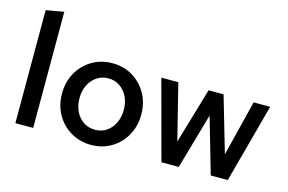

<svg xmlns="http://www.w3.org/2000/svg" viewBox="-94 -953 1763 1177"><g transform="rotate(15 787.5 -364.0)"><path d="M70 0V-717L183 -737V0Z M551 9Q480 9 422.5 -25Q365 -59 332 -117.5Q299 -176 299 -250Q299 -324 332 -382.5Q365 -441 422 -475Q479 -509 551 -509Q623 -509 679.5 -475Q736 -441 769 -382.5Q802 -324 802 -250Q802 -176 769 -117.5Q736 -59 679.5 -25Q623 9 551 9ZM551 -87Q592 -87 623.5 -108Q655 -129 673 -166.5Q691 -204 691 -250Q691 -297 673 -333.5Q655 -370 623.5 -391.5Q592 -413 551 -413Q510 -413 478 -391.5Q446 -370 428 -333.5Q410 -297 410 -250Q410 -203 428 -166Q446 -129 478 -108Q510 -87 551 -87Z M997 0 862 -501H970L1058 -148L1162 -501H1257L1360 -148L1448 -501H1553L1418 0H1310L1208 -353L1107 0Z"/></g></svg>

Font: Red Hat Text Medium
Style: Regular
Weight: 500
Designer: Pentagram, MCKL
Foundry: Pentagram, MCKL
Version: Version 1.023